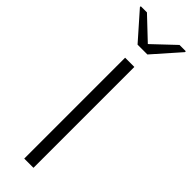

<svg xmlns="http://www.w3.org/2000/svg" viewBox="-307 -921 926 926"><g transform="rotate(45 156.0 -458.5)"><path d="M125 0V-688H188V0ZM123 -775 3 -911V-917H45L156 -812L267 -917H310V-911L190 -775Z"/></g></svg>

Font: Saira Expanded Light
Style: Regular
Weight: 300
Width: 7
Designer: Hector Gatti with collaboration of the Omnibus-Type team
Foundry: Omnibus-Type
Version: Version 1.101